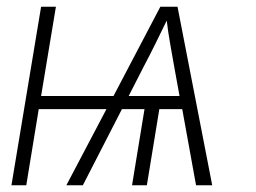

<svg xmlns="http://www.w3.org/2000/svg" viewBox="-20 -550 760 570"><path d="M14 0H58L95 -226H296L177 0H226L342 -226H409L372 0H416L453 -226H521L562 0H610L507 -530H456L317 -265H102L146 -530H102ZM362 -265 407 -353Q425 -387 441.5 -420.5Q458 -454 475 -489Q479 -455 485 -421Q491 -387 497 -353L513 -265Z"/></svg>

Font: Iosevka Sparkle Extralight
Style: Italic
Weight: 200
Italic angle: -9°
Designer: Belleve Invis
Foundry: Belleve Invis
Version: Version 4.5.0; ttfautohint (v1.8.3)